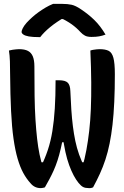

<svg xmlns="http://www.w3.org/2000/svg" viewBox="-20 -960 640 988"><path d="M26 -700Q37 -703 45.5 -704Q54 -705 62.5 -706Q71 -707 78 -707Q107 -707 124 -698Q141 -689 149 -669.5Q157 -650 157 -618Q157 -534 158 -466.5Q159 -399 162.5 -344.5Q166 -290 171 -246Q176 -202 183.5 -165.5Q191 -129 202 -98L170 -125H224L189 -99Q211 -143 226 -188Q241 -233 249.5 -285.5Q258 -338 262 -402Q266 -466 266 -547H283Q316 -547 328.5 -534.5Q341 -522 342 -492Q344 -441 347 -396Q350 -351 355 -311Q360 -271 367.5 -235Q375 -199 387 -165Q399 -131 416 -98L376 -125H439L403 -98Q416 -142 424.5 -188Q433 -234 439 -286Q445 -338 447.5 -399.5Q450 -461 449.5 -535Q449 -609 445 -700Q454 -703 461.5 -704Q469 -705 477 -706Q485 -707 492 -707Q522 -707 539 -698.5Q556 -690 563.5 -662.5Q571 -635 571 -578Q571 -500 568 -435.5Q565 -371 559 -318.5Q553 -266 544 -221.5Q535 -177 522.5 -139Q510 -101 494 -66Q478 -31 459 4Q456 5 453.5 6Q451 7 448.5 7.5Q446 8 443 8Q440 8 437 8Q419 8 408 2.5Q397 -3 384 -19Q371 -35 359 -57.5Q347 -80 336 -110Q325 -140 316.5 -178.5Q308 -217 302 -266L331 -228H275L307 -266Q300 -227 292.5 -194.5Q285 -162 276 -134.5Q267 -107 256.5 -83.5Q246 -60 234.5 -38.5Q223 -17 211 4Q208 5 204 6Q200 7 196 7.5Q192 8 189 8Q174 8 161 2Q148 -4 138 -16Q116 -40 99.5 -70.5Q83 -101 70.5 -144Q58 -187 49.5 -246.5Q41 -306 37 -388Q33 -470 32 -579Q32 -614 31 -644.5Q30 -675 26 -700ZM253 -940Q262 -940 269.5 -940Q277 -940 285.5 -940Q294 -940 301 -940Q328 -940 348.5 -935.5Q369 -931 397 -912Q415 -900 432 -886.5Q449 -873 465 -857.5Q481 -842 495.5 -823Q510 -804 523 -782Q507 -776 490.5 -773Q474 -770 451 -770Q430 -770 417.5 -776.5Q405 -783 394 -795Q374 -817 349 -835Q324 -853 277 -876L334 -862Q317 -862 300 -862Q283 -862 266 -862L322 -877Q270 -847 237.5 -820Q205 -793 187 -769H181Q148 -769 128.5 -772.5Q109 -776 100 -782.5Q91 -789 91 -796Q91 -802 97 -814.5Q103 -827 117 -843Q130 -857 145.5 -871Q161 -885 178.5 -897.5Q196 -910 214.5 -921Q233 -932 253 -940Z"/></svg>

Font: Recursive Monospace Casual SemiBold
Style: Regular
Weight: 600
Version: Version 1.047